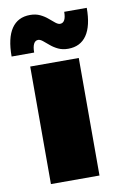

<svg xmlns="http://www.w3.org/2000/svg" viewBox="-114 -830 554 880"><g transform="rotate(-10 163.0 -390.0)"><path d="M50 0V-547H276V0ZM236 -597Q210 -597 190 -606.5Q170 -616 155 -629Q140 -642 128 -651.5Q116 -661 107 -661Q93 -661 86 -647Q79 -633 79 -607H-26Q-26 -693 3.5 -736.5Q33 -780 90 -780Q116 -780 136 -770.5Q156 -761 171 -748Q186 -735 198 -725.5Q210 -716 219 -716Q233 -716 240 -729Q247 -742 247 -767H352Q352 -683 322.5 -640Q293 -597 236 -597Z"/></g></svg>

Font: Montserrat Thin Black
Style: Regular
Weight: 900
Version: Version 9.000